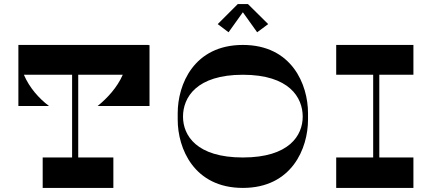

<svg xmlns="http://www.w3.org/2000/svg" viewBox="-20 -920 2114 940"><path d="M458 -401H712V-699H707V-700H70V-401H220C172 -437 124 -490 97 -554H333V-149H189V0H535V-149H363V-554H581C554 -492 506 -440 458 -401Z M1169 -860 1239 -762 1293 -802 1194 -900H1144L1046 -802L1099 -762ZM1169 -700C929 -700 850 -506 850 -366V-334C850 -194 929 0 1169 0C1409 0 1488 -194 1488 -334V-366C1488 -506 1409 -700 1169 -700ZM1169 -149C942 -149 876 -257 876 -349C876 -443 942 -554 1169 -554C1396 -554 1462 -443 1462 -349C1462 -257 1396 -149 1169 -149Z M2004 -554V-700H1626V-554H1807V-149H1626V0H2004V-149H1837V-554Z"/></svg>

Font: Space Cowgirl Bold
Style: Regular
Weight: 700
Designer: Valery Marier
Foundry: Valery Marier
Version: Version 1.000;hotconv 1.0.109;makeotfexe 2.5.65596